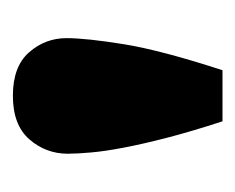

<svg xmlns="http://www.w3.org/2000/svg" viewBox="-54 -725 369 301"><g transform="rotate(-90 130.5 -574.5)"><path d="M130.9 -738.8Q176.8 -738.8 199 -713.4Q221.2 -688 221.2 -654.8Q221.2 -624 211.7 -564.9Q202.1 -505.9 170.9 -410.2H90.8Q75.2 -458 65.2 -496.6Q55.2 -535.2 49.6 -564.7Q43.9 -594.2 42 -616.2Q40 -638.2 40 -652.8Q40 -687 62.5 -712.9Q85 -738.8 130.9 -738.8Z"/></g></svg>

Font: Ultra
Style: Regular
Weight: 400
Designer: Astigmatic (AOETI)
Foundry: Astigmatic (AOETI)
Version: Version 1.001